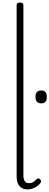

<svg xmlns="http://www.w3.org/2000/svg" viewBox="-20 -1440 380 1477"><path d="M192 17Q152 17 130 -8Q108 -33 108 -82V-1401Q108 -1411 114 -1415.5Q120 -1420 133 -1420Q147 -1420 153.5 -1415.5Q160 -1411 160 -1401V-94Q160 -63 170 -47Q180 -31 202 -31Q213 -31 223 -34Q233 -37 243 -44.5Q253 -52 263 -62Q269 -68 275.5 -68Q282 -68 289 -60Q294 -55 295.5 -48.5Q297 -42 293 -35Q282 -19 265.5 -7.5Q249 4 230 10.5Q211 17 192 17ZM298 -645Q275 -645 264 -657.5Q253 -670 253 -695Q253 -720 264 -732Q275 -744 298 -744Q319 -744 329.5 -732Q340 -720 340 -695Q341 -670 330 -657.5Q319 -645 298 -645Z"/></svg>

Font: Playwrite BE WAL ExtraLight
Style: Regular
Weight: 250
Version: Version 1.002